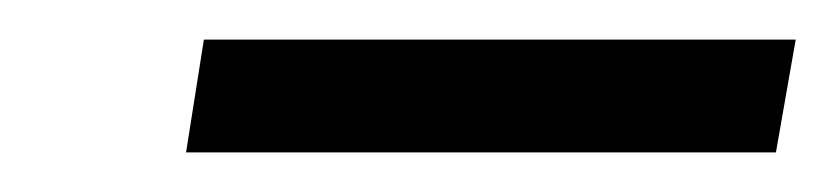

<svg xmlns="http://www.w3.org/2000/svg" viewBox="-20 -721 422 97"><path d="M372 -644H74L83 -701H382Z"/></svg>

Font: Open Sauce One SemiBold Italic
Style: Regular
Weight: 600
Italic angle: -10°
Designer: Alfredo Marco Pradil
Foundry: Creative Sauce Fz LLC
Version: Version 1.477